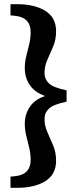

<svg xmlns="http://www.w3.org/2000/svg" viewBox="-20 -735 377 914"><path d="M297 -305V-251Q234 -238 213 -218Q192 -198 192 -169Q192 -136 206 -105Q220 -74 233.5 -41.5Q247 -9 247 30Q247 96 195.5 127.5Q144 159 64 159H30V106L57 103Q126 94 126 26Q126 -2 119 -31Q112 -60 105 -89Q98 -118 98 -144Q98 -191 122 -226.5Q146 -262 195 -278Q146 -295 122 -330Q98 -365 98 -412Q98 -439 105 -467.5Q112 -496 119 -525Q126 -554 126 -582Q126 -650 57 -659L30 -662V-715H64Q144 -715 195.5 -683.5Q247 -652 247 -586Q247 -547 233.5 -514.5Q220 -482 206 -451.5Q192 -421 192 -387Q192 -358 213 -338Q234 -318 297 -305Z"/></svg>

Font: Source Serif 4
Style: Bold
Weight: 700
Designer: Frank Grießhammer
Foundry: Adobe
Version: Version 4.005;hotconv 1.1.0;makeotfexe 2.6.0